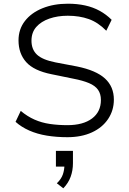

<svg xmlns="http://www.w3.org/2000/svg" viewBox="-20 -733 697 1037"><path d="M344 8Q285 8 233 -0.5Q181 -9 138 -28Q95 -47 64 -75L92 -134Q128 -104 166.5 -87Q205 -70 249.5 -63.5Q294 -57 344 -57Q429 -57 477 -93Q525 -129 525 -193Q525 -226 509.5 -248Q494 -270 461 -284Q428 -298 376 -308L259 -332Q163 -351 121.5 -397.5Q80 -444 80 -515Q80 -575 114.5 -619.5Q149 -664 209.5 -688.5Q270 -713 347 -713Q397 -713 440 -703.5Q483 -694 518.5 -674.5Q554 -655 583 -626L554 -567Q510 -612 459.5 -630Q409 -648 346 -648Q291 -648 246.5 -632.5Q202 -617 176 -587.5Q150 -558 150 -513Q150 -466 179.5 -438Q209 -410 280 -396L396 -374Q499 -353 547 -309Q595 -265 595 -195Q595 -137 564 -90.5Q533 -44 476.5 -18Q420 8 344 8ZM322 284 287 257Q311 234 319.5 209Q328 184 328 157L341 167H282V82H374V148Q374 188 361.5 222Q349 256 322 284Z"/></svg>

Font: Nunito Sans 7pt Light
Style: Regular
Weight: 300
Designer: Vernon Adams
Foundry: Vernon Adams
Version: Version 3.101;gftools[0.9.27]